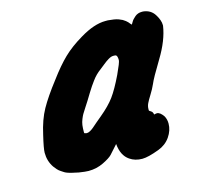

<svg xmlns="http://www.w3.org/2000/svg" viewBox="-82 -608 728 694"><g transform="rotate(-15 282.5 -261.0)"><path d="M451.2 -146.5Q452.1 -146.5 455.6 -147.5Q459 -148.4 461.9 -148.4Q473.6 -148.4 486.3 -129.9Q493.2 -117.2 493.2 -101.6Q493.2 -76.2 477.1 -52.7Q460.9 -29.3 432.6 -18.6Q390.6 -2.9 369.1 -2.9Q341.8 -2.9 322.3 -16.6Q294.9 -35.2 291 -79.1Q270.5 -55.7 261.2 -45.9Q252 -36.1 226.1 -23.4Q200.2 -10.7 169.9 -10.7Q159.2 -10.7 133.8 -14.6Q132.8 -14.6 122.6 -17.1Q112.3 -19.5 109.4 -20Q106.4 -20.5 97.2 -23.4Q87.9 -26.4 83.5 -29.3Q79.1 -32.2 72.3 -36.6Q65.4 -41 60.1 -46.9Q54.7 -52.7 49.8 -59.6Q33.2 -84 33.2 -115.2Q33.2 -130.9 44.9 -179.7Q56.6 -233.4 77.6 -271Q98.6 -308.6 138.7 -360.4Q171.9 -405.3 200.7 -433.1Q229.5 -460.9 272.5 -486.3Q326.2 -518.6 368.2 -518.6H377.9Q389.6 -517.6 399.4 -516.1Q409.2 -514.6 417 -511.7Q424.8 -508.8 430.2 -505.9Q435.5 -502.9 440.4 -499Q445.3 -495.1 447.3 -492.7Q449.2 -490.2 452.6 -486.3Q456.1 -482.4 457 -481.4Q458 -481.4 462.9 -490.2Q467.8 -499 478.5 -507.8Q489.3 -516.6 503.9 -516.6H508.8Q537.1 -513.7 551.3 -491.2Q565.4 -468.8 565.4 -451.2V-448.2Q557.6 -395.5 520.5 -334.5Q483.4 -273.4 475.6 -253.9Q467.8 -236.3 457 -219.2Q446.3 -202.1 441.4 -191.9Q436.5 -181.6 436.5 -170.9V-166Q436.5 -164.1 443.4 -160.2Q450.2 -156.2 451.2 -146.5ZM190.4 -146.5Q196.3 -144.5 199.2 -144.5Q205.1 -144.5 211.9 -148.4Q218.8 -152.3 224.6 -157.2Q230.5 -162.1 242.7 -172.9Q254.9 -183.6 263.7 -190.4Q297.9 -218.8 316.9 -244.6Q335.9 -270.5 359.4 -319.3Q378.9 -361.3 378.9 -369.1Q378.9 -385.7 373 -388.7Q370.1 -389.6 364.3 -389.6Q359.4 -389.6 355 -388.2Q350.6 -386.7 344.7 -383.3Q338.9 -379.9 335 -377Q331.1 -374 322.3 -367.2Q313.5 -360.4 307.6 -355.5Q296.9 -347.7 288.6 -339.4Q280.3 -331.1 272.9 -320.8Q265.6 -310.5 260.7 -303.7Q255.9 -296.9 246.6 -281.7Q237.3 -266.6 231.4 -256.8Q226.6 -249 217.3 -234.9Q208 -220.7 204.6 -214.8Q201.2 -209 196.8 -198.2Q192.4 -187.5 190.9 -176.8Q189.5 -166 189.5 -151.4Q189.5 -146.5 190.4 -146.5Z"/></g></svg>

Font: Essays1743
Style: BoldItalic
Weight: 700
Italic angle: -10°
Designer: Based on the typeface in a 1743 English translation of the essays of Montaigne.  PostScript/TrueType font designed by Jo
Version: Version 002.100